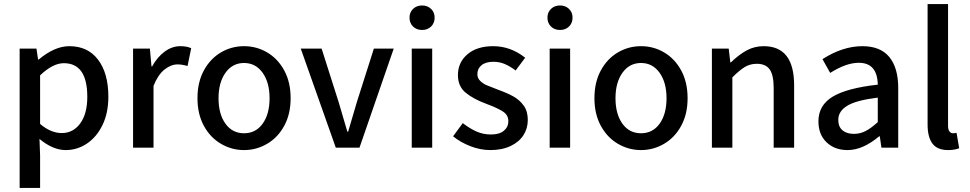

<svg xmlns="http://www.w3.org/2000/svg" viewBox="-20 -729 4787 948"><path d="M77 -489H160L168 -435H171Q250 -501 322 -501Q414 -501 464.5 -434Q515 -367 515 -252Q515 -171 486 -111.5Q457 -52 409 -20Q361 12 305 12Q241 12 175 -43L178 40V199H77ZM411 -251Q411 -417 295 -417Q241 -417 178 -357V-117Q231 -72 285 -72Q341 -72 376 -119.5Q411 -167 411 -251Z M637 -489H720L728 -401H731Q757 -448 793.5 -474.5Q830 -501 870 -501Q903 -501 924 -491L906 -403Q879 -411 857 -411Q824 -411 792 -385.5Q760 -360 738 -305V0H637Z M955 -244Q955 -323 986.5 -381Q1018 -439 1070.5 -470Q1123 -501 1185 -501Q1247 -501 1299.5 -470Q1352 -439 1383.5 -381Q1415 -323 1415 -244Q1415 -166 1383.5 -108Q1352 -50 1299 -19Q1246 12 1185 12Q1124 12 1071 -19Q1018 -50 986.5 -108Q955 -166 955 -244ZM1311 -244Q1311 -322 1276.5 -370Q1242 -418 1185 -418Q1128 -418 1093.5 -370Q1059 -322 1059 -244Q1059 -166 1093 -118.5Q1127 -71 1185 -71Q1243 -71 1277 -118.5Q1311 -166 1311 -244Z M1465 -489H1568L1652 -225L1695 -79H1699L1742 -225L1826 -489H1924L1755 0H1638Z M2002 0ZM2013 -489H2114V0H2013ZM2002 -642Q2002 -668 2019.5 -685Q2037 -702 2064 -702Q2091 -702 2108.5 -685Q2126 -668 2126 -642Q2126 -615 2108.5 -598Q2091 -581 2064 -581Q2037 -581 2019.5 -598Q2002 -615 2002 -642Z M2217 -56 2265 -121Q2300 -94 2333 -79.5Q2366 -65 2404 -65Q2446 -65 2468 -83.5Q2490 -102 2490 -131Q2490 -161 2463 -178.5Q2436 -196 2382 -216Q2317 -240 2279 -271.5Q2241 -303 2241 -358Q2241 -421 2288 -461Q2335 -501 2415 -501Q2501 -501 2573 -444L2526 -381Q2498 -402 2472 -413Q2446 -424 2417 -424Q2378 -424 2357.5 -407Q2337 -390 2337 -363Q2337 -343 2351 -329.5Q2365 -316 2383.5 -308Q2402 -300 2442 -285Q2486 -269 2515.5 -252.5Q2545 -236 2565.5 -208Q2586 -180 2586 -137Q2586 -95 2564.5 -61.5Q2543 -28 2501 -8Q2459 12 2401 12Q2352 12 2303 -7Q2254 -26 2217 -56Z M2683 0ZM2694 -489H2795V0H2694ZM2683 -642Q2683 -668 2700.5 -685Q2718 -702 2745 -702Q2772 -702 2789.5 -685Q2807 -668 2807 -642Q2807 -615 2789.5 -598Q2772 -581 2745 -581Q2718 -581 2700.5 -598Q2683 -615 2683 -642Z M2915 -244Q2915 -323 2946.5 -381Q2978 -439 3030.5 -470Q3083 -501 3145 -501Q3207 -501 3259.5 -470Q3312 -439 3343.5 -381Q3375 -323 3375 -244Q3375 -166 3343.5 -108Q3312 -50 3259 -19Q3206 12 3145 12Q3084 12 3031 -19Q2978 -50 2946.5 -108Q2915 -166 2915 -244ZM3271 -244Q3271 -322 3236.5 -370Q3202 -418 3145 -418Q3088 -418 3053.5 -370Q3019 -322 3019 -244Q3019 -166 3053 -118.5Q3087 -71 3145 -71Q3203 -71 3237 -118.5Q3271 -166 3271 -244Z M3495 -489H3578L3586 -421H3589Q3628 -459 3666.5 -480Q3705 -501 3751 -501Q3901 -501 3901 -308V0H3800V-295Q3800 -358 3780.5 -386Q3761 -414 3717 -414Q3684 -414 3658 -398.5Q3632 -383 3596 -347V0H3495Z M4021 -130Q4021 -209 4091 -251.5Q4161 -294 4314 -311Q4312 -419 4220 -419Q4158 -419 4079 -369L4041 -437Q4141 -501 4238 -501Q4327 -501 4371 -447.5Q4415 -394 4415 -294V0H4332L4324 -56H4321Q4240 12 4165 12Q4101 12 4061 -26.5Q4021 -65 4021 -130ZM4314 -126V-247Q4208 -234 4163.5 -207Q4119 -180 4119 -137Q4119 -103 4140 -85.5Q4161 -68 4196 -68Q4227 -68 4254 -82Q4281 -96 4314 -126Z M4560 -114V-709H4661V-108Q4661 -89 4668 -80Q4675 -71 4685 -71Q4694 -71 4703 -73L4716 3Q4693 12 4661 12Q4608 12 4584 -20Q4560 -52 4560 -114Z"/></svg>

Font: Assistant SemiBold
Style: Regular
Weight: 600
Designer: Hebrew By Ben Nathan, Latin by Paul Hunt
Version: Version 2.001; ttfautohint (v1.6)